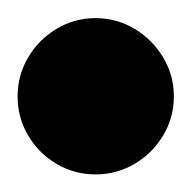

<svg xmlns="http://www.w3.org/2000/svg" viewBox="-57 -438 215 215"><path d="M-37.3 -330Q-37.3 -306.3 -25.5 -286.3Q-13.7 -266.3 6.3 -254.5Q26.3 -242.7 50 -242.7Q73.7 -242.7 93.7 -254.5Q113.7 -266.3 125.7 -286.3Q137.7 -306.3 137.7 -330Q137.7 -353.7 125.7 -373.7Q113.7 -393.7 93.7 -405.7Q73.7 -417.7 50 -417.7Q26.3 -417.7 6.3 -405.7Q-13.7 -393.7 -25.5 -373.7Q-37.3 -353.7 -37.3 -330Z"/></svg>

Font: Linefont Thin
Style: Regular
Weight: 100
Monospace: yes
Version: Version 3.002;gftools[0.9.33]